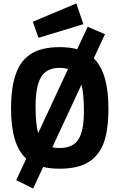

<svg xmlns="http://www.w3.org/2000/svg" viewBox="-20 -965 692 1112"><path d="M74 78 172 127 230 2Q271 12 326 12Q430 12 491 -25Q553 -63 581 -138Q608 -214 608 -336Q608 -545 523 -627L588 -767L488 -810L427 -680Q383 -692 326 -692Q223 -692 161 -654Q99 -615 72 -537Q44 -460 44 -336Q44 -124 132 -46ZM374 -565 201 -194Q186 -244 186 -352Q186 -464 218 -519Q250 -572 326 -572Q353 -572 374 -565ZM326 -108Q296 -108 283 -112L452 -475Q466 -422 466 -319Q466 -208 435 -159Q404 -108 326 -108ZM170 -839 203 -746 463 -825 422 -945Z"/></svg>

Font: Online Auction - Bold
Style: Bold
Weight: 500
Designer: Mohamed Mostafa, the designer of Online Auction
Foundry: Kief Type Foundry
Version: ""